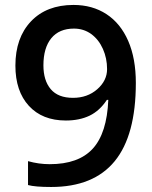

<svg xmlns="http://www.w3.org/2000/svg" viewBox="-20 -743 611 773"><path d="M526.9 -409.2Q526.9 -198.2 441.9 -94.2Q356.9 9.8 186 9.8Q121.1 9.8 92.8 2V-94.2Q136.2 -82 180.2 -82Q296.4 -82 353.5 -144.5Q410.6 -207 416 -340.8H410.2Q381.3 -296.9 340.6 -277.3Q299.8 -257.8 245.1 -257.8Q150.4 -257.8 96.2 -316.9Q42 -376 42 -479Q42 -590.8 104.7 -657Q167.5 -723.1 275.9 -723.1Q352.1 -723.1 408.7 -686Q465.3 -648.9 496.1 -578.4Q526.9 -507.8 526.9 -409.2ZM277.8 -627.9Q218.3 -627.9 186.5 -589.1Q154.8 -550.3 154.8 -480Q154.8 -418.9 184.3 -384Q213.9 -349.1 273.9 -349.1Q332 -349.1 371.6 -383.8Q411.1 -418.5 411.1 -464.8Q411.1 -508.3 394.3 -546.1Q377.4 -584 347.2 -606Q316.9 -627.9 277.8 -627.9Z"/></svg>

Font: f41947593470240   
Style: Regular
Weight: 600
Foundry: Ascender Corporation
Version: Version 1.10